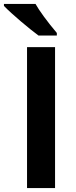

<svg xmlns="http://www.w3.org/2000/svg" viewBox="-52 -953 386 973"><path d="M143 -773H236V-786C187 -844 147 -899 128 -933H-32V-923C6 -883 99 -805 143 -773ZM85 0H227V-714H85Z"/></svg>

Font: Kathrein 75 Bold
Style: Regular
Weight: 700
Designer: Lazydogs Typefoundry, based on Open Sans by Ascender Corporation
Foundry: Lazydogs Typefoundry
Version: Version 1.003;PS 001.003;hotconv 1.0.88;makeotf.lib2.5.64775